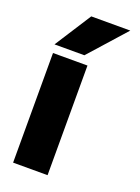

<svg xmlns="http://www.w3.org/2000/svg" viewBox="-142 -806 634 869"><g transform="rotate(20 175.0 -371.5)"><path d="M29 -567H173L330 -743H142ZM36 0H202V-528H36Z"/></g></svg>

Font: Asimov Pro
Style: Ult
Weight: 900
Designer: Google
Version: Version 2.000980; 2014